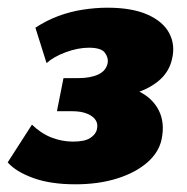

<svg xmlns="http://www.w3.org/2000/svg" viewBox="-40 -463 487 499"><path d="M156 16Q91 16 46 -0.5Q1 -17 -20 -41L43 -139Q67 -116 94 -105.5Q121 -95 150 -95Q181 -95 195.5 -105Q210 -115 212 -128Q215 -141 208.5 -151Q202 -161 186.5 -167.5Q171 -174 147 -174H108L125 -260H164Q195 -260 215.5 -269.5Q236 -279 240 -300Q242 -313 232.5 -326Q223 -339 191 -339Q163 -339 131.5 -327.5Q100 -316 81 -299L52 -391Q81 -410 112 -421.5Q143 -433 176 -438Q209 -443 239 -443Q303 -443 343.5 -425Q384 -407 400 -376.5Q416 -346 407 -309Q399 -274 370 -251Q341 -228 300 -218Q259 -208 216 -208L223 -245Q280 -245 318 -227Q356 -209 372.5 -176.5Q389 -144 380 -101Q373 -67 342.5 -40.5Q312 -14 264 1Q216 16 156 16Z"/></svg>

Font: Ysabeau Office Black
Style: Italic
Weight: 900
Italic angle: -12°
Designer: Christian Thalmann (Catharsis Fonts)
Version: Version 2.001;gftools[0.9.30]; featfreeze: tnum,lnum,ss02